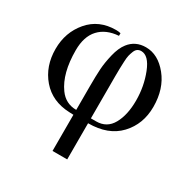

<svg xmlns="http://www.w3.org/2000/svg" viewBox="-155 -598 933 952"><g transform="rotate(30 311.5 -121.5)"><path d="M269 -18V-153Q269 -213 271.5 -252Q274 -291 285.5 -339Q297 -387 319 -415Q354 -460 414 -460Q484 -460 538.5 -392.5Q593 -325 593 -222Q593 -123 530.5 -56.5Q468 10 353 10V217H269V10L245 9Q145 5 87 -62.5Q29 -130 29 -229Q29 -324 87 -392Q145 -460 242 -460Q257 -460 269 -457V-442Q198 -437 158.5 -394.5Q119 -352 119 -273Q119 -141 172 -68Q208 -18 269 -18ZM353 -18H383Q444 -18 473.5 -71Q503 -124 503 -206Q503 -287 474.5 -359.5Q446 -432 403 -432Q391 -432 382 -426Q373 -420 367.5 -406Q362 -392 359 -379.5Q356 -367 355 -342.5Q354 -318 353.5 -303Q353 -288 353 -258Z"/></g></svg>

Font: STIX Math
Style: Regular
Weight: 400
Designer: MicroPress Inc., with final additions and corrections provided by Coen Hoffman, Elsevier (retired)
Version: Version 1.1.1